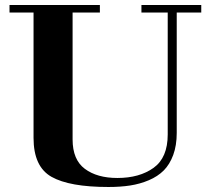

<svg xmlns="http://www.w3.org/2000/svg" viewBox="-20 -735 836 767"><path d="M18 -685V-715H379V-685H270V-178Q270 -97 319 -60.5Q368 -24 449 -24Q537 -24 593.5 -64.5Q650 -105 650 -198V-685H545V-715H784V-685H686V-204Q686 -154 672 -116Q658 -78 634 -54Q610 -30 574.5 -15Q539 0 500 6Q461 12 413 12Q258 12 186 -28.5Q114 -69 114 -184V-685Z"/></svg>

Font: Justus
Style: Bold
Weight: 700
Version: Version 001.001